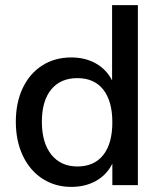

<svg xmlns="http://www.w3.org/2000/svg" viewBox="-20 -725 631 752"><path d="M520 -705V0H420V-84Q398 -40 356 -16.5Q314 7 259 7Q196 7 146.5 -25Q97 -57 69.5 -115Q42 -173 42 -248Q42 -324 69.5 -381Q97 -438 146 -469Q195 -500 259 -500Q314 -500 355.5 -476.5Q397 -453 419 -410V-705ZM420 -246Q420 -329 384.5 -374Q349 -419 283 -419Q217 -419 180.5 -374.5Q144 -330 144 -248Q144 -166 181 -119.5Q218 -73 283 -73Q349 -73 384.5 -118Q420 -163 420 -246Z"/></svg>

Font: wassup Sans
Style: Medium
Weight: 600
Version: Version 2.001